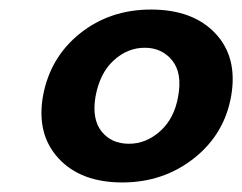

<svg xmlns="http://www.w3.org/2000/svg" viewBox="-20 -729 507 402"><path d="M70 -528Q85 -609 147.5 -659Q210 -709 296 -709Q384 -709 431 -659Q478 -609 464 -528Q450 -448 386 -397.5Q322 -347 236 -347Q149 -347 102.5 -397.5Q56 -448 70 -528ZM353 -527Q362 -576 340.5 -602.5Q319 -629 283 -629Q247 -629 218 -602.5Q189 -576 180 -527Q172 -480 192.5 -454Q213 -428 250 -428Q286 -428 315.5 -454.5Q345 -481 353 -527Z"/></svg>

Font: Poppins SemiBold
Style: Italic
Weight: 600
Italic angle: -10°
Designer: Ninad Kale (Devanagari), Jonny Pinhorn (Latin)
Foundry: Indian Type Foundry
Version: Version 3.200;PS 1.000;hotconv 16.6.54;makeotf.lib2.5.65590